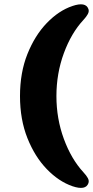

<svg xmlns="http://www.w3.org/2000/svg" viewBox="-20 -761 442 912"><path d="M75 -304.5Q75 -416 110.2 -504.2Q145.5 -592.5 202.2 -651.5Q259 -710.5 324 -732.5Q387.5 -754 400 -718Q404 -707 397.2 -694.2Q390.5 -681.5 376 -666Q318.5 -604 283.2 -508Q248 -412 248 -304.5Q248 -197.5 283.2 -101.5Q318.5 -5.5 376 57Q390.5 72.5 397.2 85Q404 97.5 400 109Q387.5 145 324 123.5Q259 101 202.2 42.2Q145.5 -16.5 110.2 -105Q75 -193.5 75 -304.5Z"/></svg>

Font: Fraunces 9pt SuperSoft Black
Style: Regular
Weight: 900
Version: Version 1.000;[b76b70a41]